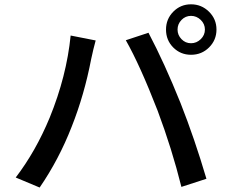

<svg xmlns="http://www.w3.org/2000/svg" viewBox="-20 -842 1040 877"><path d="M809.1 -751Q791 -732.4 791 -707Q791 -681.6 809.1 -663.1Q827.1 -644.5 852.5 -644.5Q877.9 -644.5 897 -663.1Q916 -681.6 916 -707Q916 -732.4 897 -751Q877.9 -769.5 852.5 -769.5Q827.1 -769.5 809.1 -751ZM738.3 -707Q738.3 -754.9 771.5 -788.6Q804.7 -822.3 852.5 -822.3Q900.4 -822.3 934.6 -788.6Q968.8 -754.9 968.8 -707Q968.8 -659.2 935.1 -625.5Q901.4 -591.8 852.5 -591.8Q804.7 -591.8 771.5 -625Q738.3 -658.2 738.3 -707ZM207 -304.7Q284.2 -494.1 302.7 -679.7L417 -657.2Q406.2 -618.2 396.5 -572.3Q365.2 -409.2 307.6 -263.7Q249 -113.3 161.1 14.6L51.8 -31.2Q143.6 -151.4 207 -304.7ZM700.2 -335.9Q619.1 -544.9 554.7 -658.2L658.2 -692.4Q731.4 -553.7 804.7 -371.1Q869.1 -208 922.9 -25.4L808.6 11.7Q765.6 -161.1 700.2 -335.9Z"/></svg>

Font: Gen Shin Gothic Medium
Style: Regular
Weight: 500
Designer: [Source Han Sans]
Ryoko NISHIZUKA  (kana & ideographs); Paul D. Hunt (Latin, Greek & Cyrillic); Wenlong ZHANG  (bopomofo
Version: Version 1.002.20150607